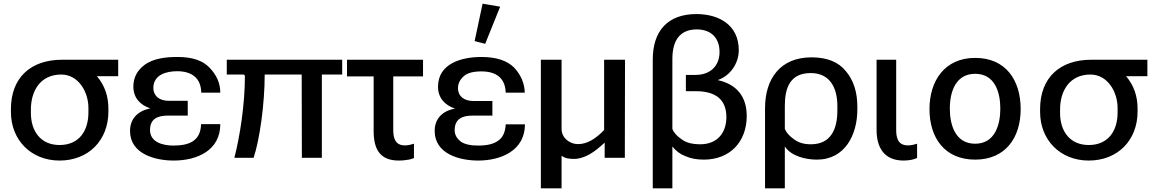

<svg xmlns="http://www.w3.org/2000/svg" viewBox="-20 -853 6246 1038"><path d="M302 15C458 15 566 -94 566 -250V-265C566 -332 547 -390 504 -441H619V-530H315C147 -530 39 -434 39 -263V-248C39 -95 149 15 302 15ZM302 -69C199 -69 147 -145 147 -242V-261C147 -364 200 -450 311 -450C405 -450 458 -355 458 -270V-245C458 -146 408 -69 302 -69Z M919 15C1045 15 1171 -39 1171 -182H1067C1065 -89 1000 -66 917 -66C863 -66 791 -83 791 -150C791 -211 833 -228 887 -228H995V-308H892C866 -308 846 -315 831 -327C817 -340 809 -356 809 -377C809 -449 879 -468 938 -468C1022 -468 1067 -426 1068 -352H1171C1171 -404 1150 -449 1112 -488C1076 -526 1018 -545 941 -545C881 -545 810 -539 760 -501C721 -471 701 -433 701 -385C701 -324 738 -285 793 -267C722 -253 683 -209 683 -145C683 -21 818 15 919 15Z M1830 -530H1206V-450H1295C1301 -450 1304 -446 1304 -440C1304 -290 1277 -114 1247 0H1351C1384 -97 1411 -292 1411 -450H1611L1612 0H1720V-450H1830Z M1856 -440H2000V-145C2000 -49 2032 15 2136 15C2152 15 2167 14 2183 11C2199 9 2211 5 2218 1V-76C2202 -71 2187 -67 2169 -67C2116 -67 2106 -107 2106 -152V-440H2267V-530H1856Z M2565 15C2689 15 2818 -39 2818 -181H2714C2712 -140 2699 -110 2674 -93C2649 -74 2613 -66 2564 -66C2521 -66 2489 -74 2469 -89C2449 -106 2438 -125 2438 -149C2438 -210 2479 -228 2534 -228H2642V-307H2538C2494 -307 2456 -329 2456 -377C2456 -400 2466 -422 2486 -440C2505 -458 2537 -467 2583 -467C2669 -467 2712 -425 2714 -352H2817C2816 -402 2796 -449 2759 -488C2721 -526 2662 -545 2582 -545C2478 -545 2348 -511 2348 -384C2348 -324 2385 -284 2440 -266C2369 -253 2330 -209 2330 -145C2330 -21 2464 15 2565 15ZM2603 -616 2684 -817 2589 -833 2546 -631Z M3106 -74C3056 -74 3016 -110 3016 -156V-530H2904V165H3016V-11C3036 4 3059 7 3094 6C3145 0 3189 -26 3249 -82V0H3358L3359 -530H3246V-150C3202 -104 3155 -74 3106 -74Z M3509 165H3615V-61C3633 -38 3656 -20 3685 -9C3714 4 3747 10 3785 10C3926 10 4017 -86 4017 -226C4017 -331 3962 -398 3860 -420C3928 -443 3974 -510 3974 -582C3974 -717 3868 -777 3745 -777C3588 -777 3509 -684 3509 -531ZM3766 -73C3724 -73 3690 -81 3665 -100C3640 -117 3623 -135 3615 -156V-534C3615 -640 3660 -694 3747 -694C3823 -694 3870 -649 3870 -572C3870 -494 3817 -448 3741 -448H3688V-360H3742C3851 -360 3907 -313 3907 -220C3907 -133 3856 -73 3766 -73Z M4116 165H4223V-61C4258 -8 4337 10 4396 10C4549 10 4615 -125 4615 -261V-277C4615 -354 4595 -418 4554 -467C4514 -518 4451 -543 4367 -543C4199 -543 4116 -428 4116 -268ZM4364 -73C4328 -73 4298 -81 4274 -99C4248 -117 4231 -136 4223 -156V-281C4223 -379 4252 -458 4363 -458C4469 -458 4507 -375 4507 -280V-255C4507 -158 4474 -73 4364 -73Z M4865 15C4895 15 4923 9 4938 1V-76C4922 -71 4906 -67 4889 -67C4835 -67 4825 -106 4825 -152V-530H4719V-151C4719 -54 4761 15 4865 15Z M5252 10C5416 10 5498 -109 5498 -263C5498 -419 5418 -540 5252 -540C5088 -540 5005 -417 5005 -263C5005 -107 5088 10 5252 10ZM5252 -76C5145 -76 5115 -177 5115 -266C5115 -356 5146 -454 5252 -454C5358 -454 5388 -355 5388 -266C5388 -177 5358 -76 5252 -76Z M5866 15C6022 15 6130 -94 6130 -250V-265C6130 -332 6111 -390 6068 -441H6183V-530H5879C5711 -530 5603 -434 5603 -263V-248C5603 -95 5713 15 5866 15ZM5866 -69C5763 -69 5711 -145 5711 -242V-261C5711 -364 5764 -450 5875 -450C5969 -450 6022 -355 6022 -270V-245C6022 -146 5972 -69 5866 -69Z"/></svg>

Font: Cheyenne Sans Medium
Style: Regular
Weight: 500
Designer: The Public Sans project authors (U.S. Web Design System), Libre Franklin designed by Pablo Impallari and Rodrigo Fuenzal
Foundry: The Cheyenne Sans Project Authors
Version: Version 2.007